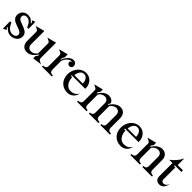

<svg xmlns="http://www.w3.org/2000/svg" viewBox="344 -2024 3426 3426"><g transform="rotate(45 2057.0 -311.5)"><path d="M184 -437Q153 -437 133.5 -419.5Q114 -402 114 -373Q114 -348 129 -330.5Q144 -313 172 -302L288 -256Q334 -238 358.5 -208Q383 -178 383 -137Q383 -104 370 -77Q357 -50 335 -31.5Q313 -13 284 -2.5Q255 8 224 8Q175 8 139 -13.5Q103 -35 72 -73V-45Q79 -37 86 -30Q93 -23 99 -18L33 14L30 -169H64L82 -132Q104 -86 138.5 -60.5Q173 -35 217 -35Q257 -35 281.5 -54Q306 -73 306 -106Q306 -131 287 -148Q268 -165 237 -177L137 -215Q89 -233 63.5 -264.5Q38 -296 38 -339Q38 -402 79.5 -440Q121 -478 181 -478Q226 -478 260 -458Q294 -438 322 -401V-430Q315 -437 307 -445Q299 -453 292 -458L357 -483L359 -306H325L310 -339Q289 -386 256.5 -411.5Q224 -437 184 -437Z M586 -480V-146Q586 -106 608 -79.5Q630 -53 676 -53Q713 -53 742.5 -73Q772 -93 789 -118V-364Q789 -384 780.5 -394Q772 -404 743 -418L707 -435L881 -480V-98Q881 -72 891.5 -58.5Q902 -45 926 -35L964 -18L789 6V-50L820 -93V-124L801 -97Q788 -79 771.5 -60Q755 -41 734 -25.5Q713 -10 687.5 0Q662 10 632 10Q566 10 530 -30.5Q494 -71 494 -139V-364Q494 -384 485.5 -394Q477 -404 448 -418L412 -435Z M1083 -364Q1083 -384 1074.5 -394Q1066 -404 1037 -418L1001 -435L1175 -480V-406Q1171 -399 1162 -380.5Q1153 -362 1150 -355V-313Q1177 -388 1224 -435.5Q1271 -483 1321 -483Q1359 -483 1379.5 -461.5Q1400 -440 1401 -415Q1402 -385 1385.5 -368Q1369 -351 1347 -350Q1326 -349 1308 -364Q1290 -379 1290 -404Q1290 -410 1293 -417Q1296 -424 1299 -425H1313V-442Q1290 -443 1268 -431.5Q1246 -420 1228 -401.5Q1210 -383 1196 -360Q1182 -337 1175 -315V-95Q1175 -65 1188.5 -47.5Q1202 -30 1230 -28L1254 -26V0H1004V-26L1025 -28Q1055 -31 1069 -48Q1083 -65 1083 -95Z M1831 -266H1488V-247H1520Q1522 -161 1564.5 -106.5Q1607 -52 1671 -52Q1722 -52 1759.5 -72.5Q1797 -93 1820 -135L1822 -134Q1809 -69 1762.5 -29.5Q1716 10 1653 10Q1550 10 1486.5 -56Q1423 -122 1423 -229Q1423 -280 1440.5 -326Q1458 -372 1487.5 -406Q1517 -440 1557 -460Q1597 -480 1641 -480Q1728 -480 1781 -420Q1834 -360 1831 -266ZM1634 -440Q1588 -440 1558.5 -403.5Q1529 -367 1522 -301H1733Q1733 -361 1705 -400.5Q1677 -440 1634 -440Z M1890 0V-26L1911 -28Q1940 -31 1954.5 -47.5Q1969 -64 1969 -95V-364Q1969 -384 1960.5 -394Q1952 -404 1923 -418L1887 -435L2061 -480V-422L2030 -379V-348L2047 -372Q2084 -425 2127 -453Q2170 -481 2216 -481Q2260 -481 2291.5 -461Q2323 -441 2336 -404L2317 -375V-344L2335 -371Q2369 -422 2415 -451.5Q2461 -481 2507 -481Q2571 -481 2607 -441.5Q2643 -402 2643 -332V-95Q2643 -64 2657.5 -47.5Q2672 -31 2701 -28L2722 -26V0H2480V-26L2498 -28Q2525 -31 2538 -47.5Q2551 -64 2551 -95V-325Q2551 -369 2528 -393.5Q2505 -418 2463 -418Q2433 -418 2403.5 -399.5Q2374 -381 2351 -347Q2352 -344 2352 -338.5Q2352 -333 2352 -327V-95Q2352 -64 2366.5 -47.5Q2381 -31 2410 -28L2431 -26V0H2189V-26L2207 -28Q2234 -31 2247 -47.5Q2260 -64 2260 -95V-325Q2260 -369 2237 -393.5Q2214 -418 2172 -418Q2141 -418 2111.5 -401Q2082 -384 2061 -353V-95Q2061 -64 2074 -47.5Q2087 -31 2114 -28L2132 -26V0Z M3176 -266H2833V-247H2865Q2867 -161 2909.5 -106.5Q2952 -52 3016 -52Q3067 -52 3104.5 -72.5Q3142 -93 3165 -135L3167 -134Q3154 -69 3107.5 -29.5Q3061 10 2998 10Q2895 10 2831.5 -56Q2768 -122 2768 -229Q2768 -280 2785.5 -326Q2803 -372 2832.5 -406Q2862 -440 2902 -460Q2942 -480 2986 -480Q3073 -480 3126 -420Q3179 -360 3176 -266ZM2979 -440Q2933 -440 2903.5 -403.5Q2874 -367 2867 -301H3078Q3078 -361 3050 -400.5Q3022 -440 2979 -440Z M3314 -364Q3314 -384 3305.5 -394Q3297 -404 3268 -418L3232 -435L3406 -480V-421L3375 -379V-348L3395 -375Q3431 -426 3474.5 -453.5Q3518 -481 3563 -481Q3628 -481 3664.5 -441.5Q3701 -402 3701 -332V-95Q3701 -64 3715.5 -47.5Q3730 -31 3759 -28L3780 -26V0H3538V-26L3556 -28Q3583 -31 3596 -47.5Q3609 -64 3609 -95V-325Q3609 -369 3585.5 -393.5Q3562 -418 3519 -418Q3488 -418 3458 -401Q3428 -384 3406 -354V-95Q3406 -64 3419 -47.5Q3432 -31 3459 -28L3477 -26V0H3235V-26L3256 -28Q3285 -31 3299.5 -47.5Q3314 -64 3314 -95Z M3960 -411V-107Q3960 -84 3974.5 -70.5Q3989 -57 4012 -57Q4040 -57 4060 -73Q4080 -89 4094 -122L4097 -121Q4084 -58 4051 -25Q4018 8 3967 8Q3925 8 3896.5 -19Q3868 -46 3868 -91V-430H3785Q3832 -461 3882 -519.5Q3932 -578 3960 -637V-470H4092V-430H3926V-411Z"/></g></svg>

Font: Redaction
Style: Regular
Weight: 400
Designer: Jeremy Mickel / Forest Young
Foundry: MCKL
Version: Version 2.001; Redaction